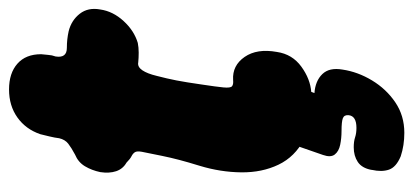

<svg xmlns="http://www.w3.org/2000/svg" viewBox="-265 -423 915 425"><g transform="rotate(-90 192.5 -210.5)"><path d="M201 21Q135 25 96.5 5Q58 -15 40.5 -51.5Q23 -88 23.5 -134Q24 -180 38 -226Q46 -252 51 -271Q56 -290 60 -309.5Q64 -329 69 -354Q71 -365 68 -369.5Q65 -374 59 -377Q53 -380 45 -388Q31 -396 26 -411Q21 -426 24 -446Q28 -465 37 -480Q46 -495 63 -502Q78 -510 87 -517Q96 -524 99 -537Q100 -546 103 -558.5Q106 -571 108 -579Q119 -611 145 -629.5Q171 -648 207 -648Q243 -648 264 -629.5Q285 -611 285 -577Q284 -570 283.5 -561.5Q283 -553 280 -545Q276 -520 299 -520Q309 -520 318 -519Q327 -518 336 -516Q360 -510 374.5 -491.5Q389 -473 384 -446Q380 -418 358.5 -394.5Q337 -371 310 -363Q300 -361 288.5 -361Q277 -361 267 -362Q257 -364 249.5 -353Q242 -342 237 -321Q231 -298 227 -277.5Q223 -257 218 -222Q213 -189 211.5 -173.5Q210 -158 214 -154.5Q218 -151 228 -152Q260 -154 279 -126.5Q298 -99 290 -55Q285 -21 257.5 -1Q230 19 201 21ZM111 227Q97 227 84 225Q71 223 59 219Q35 209 29.5 193Q24 177 29 155V154Q33 133 46.5 124Q60 115 79 115Q92 115 101 118Q110 121 122 121Q148 121 150 104Q151 94 143.5 91Q136 88 115 88Q99 88 84.5 85Q70 82 63 73Q56 64 62 47L87 -25H219L199 28Q226 30 241 45.5Q256 61 251 90Q246 124 227 155.5Q208 187 178.5 207Q149 227 111 227Z"/></g></svg>

Font: Winky Sans ExtraBold
Style: Italic
Weight: 800
Italic angle: -8.97852°
Designer: Simon Atzbach
Foundry: typofactur
Version: Version 1.205